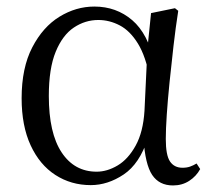

<svg xmlns="http://www.w3.org/2000/svg" viewBox="-20 -551 652 586"><path d="M257 14Q197 14 149 -17Q101 -48 73.5 -107.5Q46 -167 46 -251Q46 -344 78.5 -406.5Q111 -469 161.5 -500Q212 -531 268 -531Q335 -531 383.5 -489.5Q432 -448 452 -358H459L437 -313Q425 -379 401 -418Q377 -457 345.5 -473.5Q314 -490 280 -490Q240 -490 205.5 -467Q171 -444 150 -393Q129 -342 129 -258Q129 -145 168 -86Q207 -27 275 -27Q307 -27 339 -46Q371 -65 394 -106.5Q417 -148 421 -213L430 -403L441 -511L514 -526L524 -518Q516 -467 509.5 -410.5Q503 -354 497.5 -300Q492 -246 489 -201Q486 -156 486 -127Q486 -77 499 -58Q512 -39 537 -39Q550 -39 560 -42.5Q570 -46 580 -52L591 -35Q579 -13 557.5 1Q536 15 508 15Q466 15 444.5 -17Q423 -49 418 -128H431Q406 -51 357.5 -18.5Q309 14 257 14Z"/></svg>

Font: Noto Serif JP
Style: Regular
Weight: 400
Designer: Ryoko NISHIZUKA  (kana & ideographs); Frank Grießhammer (Latin, Greek & Cyrillic); Wenlong ZHANG  (bopomofo); Sandoll Co
Foundry: Adobe
Version: Version 2.003-H1;hotconv 1.1.1;makeotfexe 2.6.0